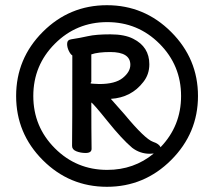

<svg xmlns="http://www.w3.org/2000/svg" viewBox="-20 -705 820 738"><path d="M362 -382Q423 -382 452 -405.5Q481 -429 481 -456Q481 -505 404 -505Q357 -505 331 -496V-390Q328 -387 328 -385Q328 -383 362 -382ZM556 -114Q518 -114 488 -137Q449 -170 393.5 -239Q338 -308 331 -311Q331 -203 332 -133Q332 -117 309 -117Q290 -117 273.5 -123.5Q257 -130 257 -144Q258 -203 258 -492Q251 -496 244.5 -509.5Q238 -523 238 -536Q238 -552 254 -554Q287 -559 318 -566Q349 -573 404 -573Q459 -573 492 -556Q554 -525 554 -458Q554 -419 531 -390Q485 -330 406 -325L459 -265Q537 -171 568 -160Q592 -152 597 -139Q676 -221 676 -336Q676 -454 593 -537Q510 -620 392 -620Q274 -620 191 -537Q108 -454 108 -336Q108 -218 191 -135Q274 -52 392 -52Q495 -52 571 -115Q564 -114 556 -114ZM638 -90Q535 13 391 13Q247 13 144.5 -89.5Q42 -192 42 -336Q42 -480 144.5 -582.5Q247 -685 391 -685Q535 -685 638 -582Q741 -479 741 -336Q741 -193 638 -90Z"/></svg>

Font: LXGW WenKai Medium
Style: Regular
Weight: 500
Designer: LXGW / Fontworks Inc.
Foundry: LXGW / Fontworks Inc.
Version: Version 1.501; October 10, 2024